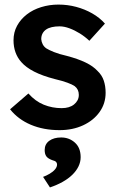

<svg xmlns="http://www.w3.org/2000/svg" viewBox="-20 -558 525 838"><path d="M24 -81 104 -150Q134 -116 171 -101Q208 -86 249 -86Q266 -86 279.5 -90Q293 -94 303 -102Q313 -110 318.5 -120.5Q324 -131 324 -144Q324 -168 306 -182Q296 -189 274.5 -197Q253 -205 219 -213Q165 -227 129 -245.5Q93 -264 73 -287Q56 -306 47.5 -330Q39 -354 39 -382Q39 -417 54.5 -445.5Q70 -474 97 -495Q124 -516 160 -527Q196 -538 235 -538Q275 -538 312.5 -528Q350 -518 382.5 -499.5Q415 -481 438 -455L370 -380Q351 -398 328.5 -412Q306 -426 283 -434.5Q260 -443 240 -443Q221 -443 206 -439.5Q191 -436 181 -429Q171 -422 165.5 -411.5Q160 -401 160 -387Q161 -375 166.5 -364.5Q172 -354 182 -347Q193 -340 215 -331Q237 -322 272 -314Q321 -301 354 -285Q387 -269 406 -248Q425 -230 433 -206Q441 -182 441 -153Q441 -106 414.5 -69Q388 -32 342.5 -11Q297 10 240 10Q170 10 114.5 -13.5Q59 -37 24 -81ZM168 214Q182 209 196.5 200.5Q211 192 220 181.5Q229 171 229 160Q229 153 224.5 148.5Q220 144 208 141Q189 134 182 124Q175 114 175 97Q175 71 195 56.5Q215 42 247 42Q282 42 307 64.5Q332 87 332 128Q332 149 322.5 168.5Q313 188 295.5 205Q278 222 253 236Q228 250 198 260Z"/></svg>

Font: Our Lexend Medium
Style: Regular
Weight: 500
Designer: Bonnie Shaver-Troup, Thomas Jockin
Foundry: Lexend
Version: Version 1.007